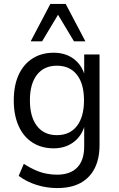

<svg xmlns="http://www.w3.org/2000/svg" viewBox="-20 -767 603 976"><path d="M271 189Q217 189 166 173Q115 157 75 127L101 66Q129 84 156.5 96.5Q184 109 212.5 115Q241 121 269 121Q337 121 372.5 84.5Q408 48 408 -23V-131H411Q396 -76 354 -44.5Q312 -13 253 -13Q191 -13 145 -42.5Q99 -72 74.5 -127Q50 -182 50 -256Q50 -332 74.5 -386Q99 -440 145 -469.5Q191 -499 253 -499Q313 -499 355 -467.5Q397 -436 412 -380H408V-490H486V-30Q486 40 461 89Q436 138 388.5 163.5Q341 189 271 189ZM269 -80Q335 -80 371 -126.5Q407 -173 407 -257Q407 -341 371 -387Q335 -433 269 -433Q204 -433 168 -387Q132 -341 132 -257Q132 -173 168 -126.5Q204 -80 269 -80ZM136 -557 236 -747H314L414 -557H356L275 -692L194 -557Z"/></svg>

Font: Nunito Sans 10pt SemiCondensed
Style: Regular
Weight: 400
Width: 4
Designer: Vernon Adams
Foundry: Vernon Adams
Version: Version 3.101;gftools[0.9.27]